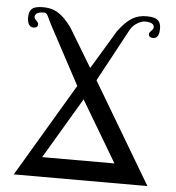

<svg xmlns="http://www.w3.org/2000/svg" viewBox="-51 -757 739 805"><g transform="rotate(5 318.0 -354.5)"><path d="M347.7 -423.3 467.8 -646C482.4 -673.3 514.2 -686.5 529.3 -686.5C557.6 -686.5 567.4 -676.8 567.4 -665.5C567.4 -652.3 549.8 -647.9 549.8 -635.3C549.8 -626.5 554.7 -620.6 569.8 -620.6C589.4 -620.6 594.2 -643.1 594.2 -661.1C594.2 -689 584.5 -709 535.2 -709C489.7 -709 458 -692.9 415 -635.3L316.9 -472.2L218.3 -635.7C175.3 -693.8 143.1 -709 97.2 -709C47.4 -709 39.1 -689 39.1 -659.7C39.1 -642.1 44.9 -620.6 64 -620.6C79.1 -620.6 83.5 -627 83.5 -635.7C83.5 -648.4 65.9 -652.3 65.9 -665.5C65.9 -677.2 75.7 -687 104 -687C119.1 -687 121.6 -668.9 137.2 -639.6L269.5 -392.6L36.6 0H599.1ZM148.9 -82.5 300.8 -338.9 453.1 -82.5Z"/></g></svg>

Font: Cardo
Style: Italic
Weight: 400
Designer: David J. Perry
Foundry: David J. Perry
Version: Version 0.99